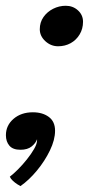

<svg xmlns="http://www.w3.org/2000/svg" viewBox="-36 -493 352 666"><path d="M192 -473Q217 -473 234.5 -457Q252 -441 252 -417.5Q252 -393 240.2 -373.5Q228.5 -354 209 -343.2Q189.5 -332.5 165.5 -332.5Q140.5 -332.5 121.2 -350.2Q102 -368 102 -391.5Q102 -415.5 114.8 -433.8Q127.5 -452 148.2 -462.5Q169 -473 192 -473ZM35 152.5Q31.5 151 23.8 146Q16 141 8.5 134Q1 127 -2 120Q10.5 110.5 26.5 94.5Q42.5 78.5 57.2 60Q72 41.5 82 24.2Q92 7 92.5 -5Q92.5 -8.5 92.5 -10Q88 3.5 73.8 15Q59.5 26.5 35 26.5Q8.5 26.5 -3.5 12.2Q-15.5 -2 -15.5 -24Q-15.5 -58 11 -80.8Q37.5 -103.5 78 -103.5Q111.5 -103.5 133.2 -87.5Q155 -71.5 155 -39.5Q155 -8 137.2 28.8Q119.5 65.5 92.2 98.5Q65 131.5 35 152.5Z"/></svg>

Font: Grandstander Thin Light
Style: Italic
Weight: 300
Italic angle: -15°
Version: Version 1.200